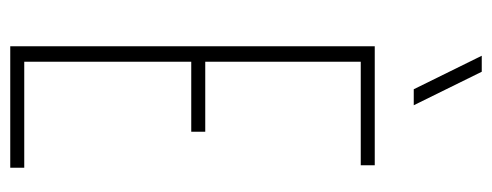

<svg xmlns="http://www.w3.org/2000/svg" viewBox="-320 -664 983 384"><g transform="rotate(90 172.0 -471.5)"><path d="M72 0V-729H310V-701H103V-28H315V0ZM96 -362V-390H243V-362ZM158 -807 91 -943H123L190 -807Z"/></g></svg>

Font: Hubot Sans Condensed ExtraLight
Style: Regular
Weight: 200
Width: 3
Designer: Deni Anggara
Foundry: GitHub, Inc., Subsidiary of Microsoft Corporation
Version: Version 2.000